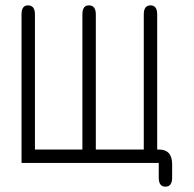

<svg xmlns="http://www.w3.org/2000/svg" viewBox="-20 -617 733 727"><path d="M292 -562.5Q292 -596.7 316.4 -596.7Q342.8 -596.7 342.8 -562.5V-50.8H524.4V-562.5Q524.4 -596.7 549.8 -596.7Q575.2 -596.7 575.2 -562.5V-50.8H582Q631.8 -50.8 631.8 4.9V55.7Q631.8 89.8 606.4 89.8Q581.1 89.8 581.1 55.7V0H61.5V-562.5Q61.5 -596.7 85.9 -596.7Q112.3 -596.7 112.3 -562.5V-50.8H292Z"/></svg>

Font: Jura
Style: Book
Weight: 400
Version: Version 2.3